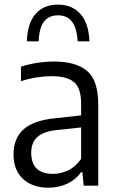

<svg xmlns="http://www.w3.org/2000/svg" viewBox="-20 -824 520 852"><path d="M195 9Q124.5 9 82.2 -30Q40 -69 40 -138.5Q40 -210 84.8 -250.2Q129.5 -290.5 227.5 -299.5L340 -312V-362.5Q340 -435 307.5 -460.5Q275 -486 209.5 -486Q180.5 -486 144.5 -480.8Q108.5 -475.5 73 -463.5V-528Q105 -539 145 -545Q185 -551 220 -551Q317 -551 366.5 -509.2Q416 -467.5 416 -359.5V0H351.5L345.5 -60H340Q315.5 -26 277.8 -8.5Q240 9 195 9ZM118.5 -146.5Q118.5 -52.5 215.5 -52.5Q247.5 -52.5 280.5 -67.2Q313.5 -82 340 -119V-258.5L233 -247Q173 -241 145.8 -216Q118.5 -191 118.5 -146.5ZM99 -640.5Q102.5 -723 138.5 -763.2Q174.5 -803.5 237.5 -803.5Q299 -803.5 336.2 -762.8Q373.5 -722 377 -640.5H324.5Q321 -700.5 299.2 -728.2Q277.5 -756 237.5 -756Q196.5 -756 175.2 -728.2Q154 -700.5 151.5 -640.5Z"/></svg>

Font: Encode Sans SmCnd
Style: Regular
Weight: 400
Width: 4
Designer: Multiple Designers
Foundry: Impallari Type
Version: Version 3.002; ttfautohint (v1.8.3) -l 8 -r 50 -G 200 -x 14 